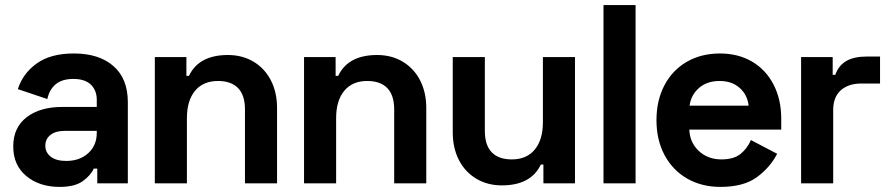

<svg xmlns="http://www.w3.org/2000/svg" viewBox="-20 -720 3484 754"><path d="M50 -370Q70 -432 124.5 -471Q179 -510 270 -510Q369 -510 425.5 -460.5Q482 -411 482 -319V0H362V-58H348Q337 -32 305.5 -9Q274 14 214 14Q135 14 83.5 -28.5Q32 -71 32 -145Q32 -219 84.5 -259.5Q137 -300 224 -300H360V-328Q360 -365 337 -387.5Q314 -410 268 -410Q223 -410 198 -388.5Q173 -367 166 -331ZM158 -148Q158 -121 179.5 -104.5Q201 -88 240 -88Q293 -88 326.5 -118.5Q360 -149 360 -198V-206H233Q198 -206 178 -190Q158 -174 158 -148Z M712 -496V-422H722Q761 -504 875 -504Q932 -504 976 -477.5Q1020 -451 1044 -404Q1068 -357 1068 -296V0H942V-290Q942 -346 915 -374Q888 -402 836 -402Q778 -402 746 -363.5Q714 -325 714 -256V0H588V-496Z M1298 -496V-422H1308Q1347 -504 1461 -504Q1518 -504 1562 -477.5Q1606 -451 1630 -404Q1654 -357 1654 -296V0H1528V-290Q1528 -346 1501 -374Q1474 -402 1422 -402Q1364 -402 1332 -363.5Q1300 -325 1300 -256V0H1174V-496Z M2114 0V-74H2104Q2065 8 1951 8Q1894 8 1850 -18.5Q1806 -45 1782 -92Q1758 -139 1758 -200V-496H1884V-206Q1884 -150 1911 -122Q1938 -94 1990 -94Q2048 -94 2080 -132.5Q2112 -171 2112 -240V-496H2238V0Z M2476 0H2350V-700H2476Z M2558 -248Q2558 -326 2589.5 -385.5Q2621 -445 2677.5 -477.5Q2734 -510 2807 -510Q2879 -510 2933.5 -478Q2988 -446 3018 -387.5Q3048 -329 3048 -254V-211H2687Q2689 -160 2724.5 -127Q2760 -94 2813 -94Q2861 -94 2887.5 -115Q2914 -136 2929 -170L3032 -116Q3004 -62 2952 -24Q2900 14 2809 14Q2736 14 2679 -18.5Q2622 -51 2590 -110.5Q2558 -170 2558 -248ZM2920 -305Q2915 -348 2884.5 -375Q2854 -402 2806 -402Q2757 -402 2725.5 -375Q2694 -348 2688 -305Z M3250 -426H3260Q3274 -464 3304.5 -481Q3335 -498 3384 -498H3436V-392H3362Q3312 -392 3282 -365.5Q3252 -339 3252 -288V0H3126V-496H3250Z"/></svg>

Font: Space Grotesk Variable
Style: Regular
Weight: 400
Designer: Florian Karsten (Space Grotesk), Colophon Foundry (Space Mono)
Foundry: Florian Karsten
Version: Version 1.106